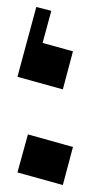

<svg xmlns="http://www.w3.org/2000/svg" viewBox="-20 -527 259 550"><path d="M189 -380 160 -271 30 -307 51 -385 84 -507 127 -496 102 -404ZM60 -142 189 -106 160 3 30 -33Z"/></svg>

Font: Blaka
Style: Regular
Weight: 400
Designer: Mohamed Gaber
Foundry: Kief Type Foundry
Version: Version 1.003; ttfautohint (v1.8.4.7-5d5b)